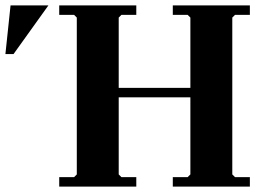

<svg xmlns="http://www.w3.org/2000/svg" viewBox="-189 -690 974 710"><path d="M450 0V-35H505L515 -45V-625L505 -635H450V-670H735V-635H680L670 -625V-45L680 -35H735V0ZM30 0V-35H85L95 -45V-625L85 -635H30V-670H315V-635H260L250 -625V-45L260 -35H315V0ZM215 -330V-365H585V-330ZM-169 -490 -150 -670H-10L-139 -490Z"/></svg>

Font: Brygada 1918
Style: Bold
Weight: 700
Designer: Mateusz Machalski | Borys Kosmynka | Przemek Hoffer
Foundry: NIEPODLEGLA 2018
Version: Version 3.006